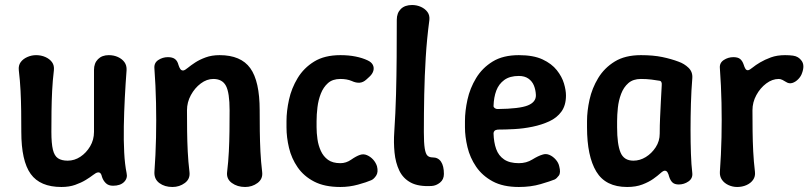

<svg xmlns="http://www.w3.org/2000/svg" viewBox="-20 -733 3235 766"><path d="M485 -43Q490 -22 475 -7Q460 8 431 8Q413 8 402.5 -2Q392 -12 387 -27Q385 -37 381 -41.5Q377 -46 370 -45Q363 -44 351.5 -35Q340 -26 322 -15Q304 -4 280 4.5Q256 13 225 13Q140 13 102.5 -39Q65 -91 65 -207Q65 -249 64.5 -289.5Q64 -330 62 -370.5Q60 -411 55 -453Q53 -472 62.5 -485Q72 -498 89 -505.5Q106 -513 124 -513Q144 -513 161 -505.5Q178 -498 187.5 -485Q197 -472 195 -453Q190 -411 188 -370.5Q186 -330 185.5 -289.5Q185 -249 185 -207Q185 -161 191 -136Q197 -111 211.5 -101.5Q226 -92 250 -92Q277 -92 300.5 -107.5Q324 -123 339.5 -149Q355 -175 355 -207Q355 -249 355 -289.5Q355 -330 355 -371Q355 -412 355 -454Q355 -481 371 -497Q387 -513 414 -513Q434 -513 450.5 -505.5Q467 -498 476.5 -485Q486 -472 485 -453Q481 -401 478 -343.5Q475 -286 474 -229.5Q473 -173 475.5 -125Q478 -77 485 -43Z M596 -460Q594 -482 611.5 -493.5Q629 -505 650 -505Q668 -505 678 -497.5Q688 -490 692 -474Q695 -464 699.5 -457.5Q704 -451 712 -452Q718 -453 729.5 -462.5Q741 -472 758.5 -483.5Q776 -495 800.5 -504Q825 -513 856 -513Q941 -513 978.5 -461Q1016 -409 1016 -293Q1016 -251 1016.5 -210Q1017 -169 1019 -128.5Q1021 -88 1026 -46Q1029 -19 1007.5 -3Q986 13 958 13Q927 13 905 -3Q883 -19 886 -46Q891 -88 893 -128.5Q895 -169 895.5 -210Q896 -251 896 -293Q896 -363 881.5 -390.5Q867 -418 831 -418Q805 -418 781 -400Q757 -382 741.5 -353.5Q726 -325 726 -293Q726 -251 726.5 -210Q727 -169 729 -128.5Q731 -88 736 -46Q739 -19 717.5 -3Q696 13 668 13Q637 13 616 -2.5Q595 -18 596 -46Q601 -115 602.5 -184Q604 -253 602.5 -322.5Q601 -392 596 -460Z M1338 13Q1275 13 1233.5 -8.5Q1192 -30 1167.5 -65.5Q1143 -101 1133 -143Q1123 -185 1123 -225V-250Q1123 -290 1133 -335.5Q1143 -381 1167.5 -421.5Q1192 -462 1233.5 -487.5Q1275 -513 1338 -513Q1371 -513 1398.5 -507.5Q1426 -502 1447 -492Q1462 -485 1467.5 -474Q1473 -463 1469.5 -450.5Q1466 -438 1454 -427L1442 -416Q1429 -404 1414.5 -403Q1400 -402 1383 -410Q1364 -418 1338 -418Q1307 -418 1288.5 -401.5Q1270 -385 1260 -359.5Q1250 -334 1246.5 -305Q1243 -276 1243 -250V-225Q1243 -203 1246.5 -178Q1250 -153 1260 -131Q1270 -109 1288.5 -95.5Q1307 -82 1338 -82Q1361 -82 1381 -96Q1401 -110 1416 -115Q1430 -120 1444 -114Q1458 -108 1468.5 -96.5Q1479 -85 1484 -70Q1490 -46 1480.5 -32Q1471 -18 1461 -14Q1443 -6 1408.5 3.5Q1374 13 1338 13Z M1702 9Q1650 12 1619 -4.5Q1588 -21 1573 -52.5Q1558 -84 1554 -124.5Q1550 -165 1553 -207Q1558 -282 1560 -356.5Q1562 -431 1562.5 -505Q1563 -579 1563 -654Q1563 -681 1579 -697Q1595 -713 1624 -713Q1643 -713 1659.5 -705.5Q1676 -698 1685.5 -685Q1695 -672 1693 -653Q1683 -578 1678.5 -504Q1674 -430 1672.5 -355.5Q1671 -281 1671 -206Q1671 -163 1674.5 -141Q1678 -119 1685.5 -112Q1693 -105 1706 -105Q1728 -105 1739.5 -88Q1751 -71 1751 -39Q1751 -17 1735.5 -4.5Q1720 8 1702 9Z M2050 13Q1987 13 1945.5 -9.5Q1904 -32 1879.5 -68Q1855 -104 1845 -146Q1835 -188 1835 -225V-250Q1835 -290 1845 -335.5Q1855 -381 1879.5 -421.5Q1904 -462 1945.5 -487.5Q1987 -513 2050 -513Q2108 -513 2144.5 -496Q2181 -479 2201.5 -453Q2222 -427 2230 -400Q2238 -373 2238 -352Q2238 -313 2220 -288Q2202 -263 2171.5 -249Q2141 -235 2105 -227.5Q2069 -220 2032.5 -218Q1996 -216 1966 -216Q1957 -215 1953 -211Q1949 -207 1949 -201Q1950 -165 1959.5 -138.5Q1969 -112 1991 -97Q2013 -82 2050 -82Q2080 -82 2103.5 -96.5Q2127 -111 2144 -116Q2158 -121 2172 -115Q2186 -109 2197 -96.5Q2208 -84 2211 -70Q2218 -44 2209.5 -32.5Q2201 -21 2193 -17Q2176 -10 2137 1.5Q2098 13 2050 13ZM1965 -298Q2053 -299 2086 -312.5Q2119 -326 2118 -354Q2117 -375 2110 -392Q2103 -409 2088 -419.5Q2073 -430 2050 -430Q2014 -430 1992 -414Q1970 -398 1960 -371.5Q1950 -345 1949 -310Q1949 -305 1954 -301.5Q1959 -298 1965 -298Z M2482 13Q2396 13 2359 -48.5Q2322 -110 2322 -225V-250Q2322 -290 2332 -335.5Q2342 -381 2366.5 -421.5Q2391 -462 2432.5 -487.5Q2474 -513 2537 -513Q2586 -513 2622 -505.5Q2658 -498 2687 -487Q2710 -479 2727 -462.5Q2744 -446 2742 -421Q2738 -372 2736.5 -319.5Q2735 -267 2735 -216Q2735 -165 2736.5 -120.5Q2738 -76 2742 -42Q2744 -21 2726.5 -9Q2709 3 2688 3Q2672 3 2663.5 -4.5Q2655 -12 2650 -27Q2647 -39 2643 -45.5Q2639 -52 2632 -52Q2626 -52 2615 -42Q2604 -32 2586.5 -19.5Q2569 -7 2543 3Q2517 13 2482 13ZM2507 -92Q2533 -92 2556.5 -106.5Q2580 -121 2596 -145.5Q2612 -170 2612 -200Q2612 -233 2613.5 -264.5Q2615 -296 2616.5 -327.5Q2618 -359 2620 -392Q2622 -410 2610 -411Q2599 -413 2579.5 -415.5Q2560 -418 2537 -418Q2506 -418 2487 -401.5Q2468 -385 2458 -358.5Q2448 -332 2445 -303Q2442 -274 2442 -250V-225Q2442 -158 2455.5 -125Q2469 -92 2507 -92Z M2921 13Q2903 13 2886.5 5.5Q2870 -2 2860.5 -15.5Q2851 -29 2852 -47Q2857 -116 2858.5 -185Q2860 -254 2858.5 -323Q2857 -392 2852 -461Q2850 -482 2867.5 -493.5Q2885 -505 2906 -505Q2924 -505 2933 -497.5Q2942 -490 2947 -475Q2950 -465 2954 -458.5Q2958 -452 2965 -453Q2971 -454 2982.5 -463.5Q2994 -473 3012.5 -484Q3031 -495 3055.5 -504Q3080 -513 3112 -513Q3121 -513 3129 -512.5Q3137 -512 3144 -511Q3166 -508 3178.5 -490Q3191 -472 3180 -442Q3176 -429 3165 -417.5Q3154 -406 3141 -402Q3128 -398 3116 -406Q3110 -410 3102 -414Q3094 -418 3087 -418Q3061 -418 3037 -400Q3013 -382 2997.5 -353.5Q2982 -325 2982 -293Q2982 -251 2982.5 -210Q2983 -169 2985 -129Q2987 -89 2992 -47Q2994 -29 2984.5 -15.5Q2975 -2 2958 5.5Q2941 13 2921 13Z"/></svg>

Font: Winky Sans Medium
Style: Regular
Weight: 500
Designer: Simon Atzbach
Foundry: typofactur
Version: Version 1.205